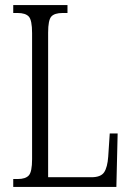

<svg xmlns="http://www.w3.org/2000/svg" viewBox="-20 -734 515 754"><path d="M32 0V-31H50Q80 -31 93 -45Q106 -59 106 -109V-604Q106 -655 93 -669Q80 -683 49 -683H32V-714H245V-683H226Q194 -683 181.5 -669Q169 -655 169 -606V-38H339Q376 -38 389 -57.5Q402 -77 405 -119L411 -210H442L437 0Z"/></svg>

Font: Noto Serif ExtraCondensed Light
Style: Regular
Weight: 300
Width: 2
Designer: Monotype Design Team
Foundry: Monotype Imaging Inc.
Version: Version 2.014; ttfautohint (v1.8.4.7-5d5b)